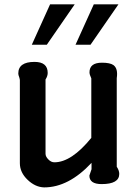

<svg xmlns="http://www.w3.org/2000/svg" viewBox="-20 -838 603 867"><path d="M185.6 -143.6Q185.6 -130.8 198.5 -117.9Q210.8 -105.1 225.6 -105.1Q302.6 -105.1 392.3 -215.4V-484.1Q384.1 -501.5 384.1 -511.3Q384.1 -554.9 440.5 -554.9Q476.9 -554.9 492.3 -544.1Q513.8 -528.2 507.2 -485.1V-85.1Q518.5 -68.2 518.5 -52.8Q518.5 -6.7 439 -6.7Q383.6 -6.7 383.6 -45.1L393.3 -73.8V-102.6Q289.7 8.2 179.5 8.2Q139.5 7.2 105.1 -25.6Q69.7 -59 69.7 -101V-476.4Q69.7 -479.5 66.7 -489.7Q62.6 -499.5 62.6 -506.2Q62.6 -558.5 135.9 -558.5Q195.4 -558.5 195.4 -508.7Q195.4 -494.4 185.6 -479ZM514.9 -818.5 388.7 -635.9H321L403.6 -818.5ZM317.4 -818.5 191.3 -635.9H123.6L206.2 -818.5Z"/></svg>

Font: Myanmar Handwriting
Style: Regular
Weight: 400
Designer: Khon Soe Zaw Thu
Foundry: PaOh Unicode khonsoezawthu@gmail.com and @hotmail.com
Version: Version 1.30 November 9, 2016